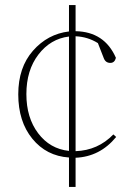

<svg xmlns="http://www.w3.org/2000/svg" viewBox="-20 -687 530 757"><path d="M252 -92V-543Q179 -534 131.5 -472Q84 -410 84 -316Q84 -223 130.5 -161.5Q177 -100 252 -92ZM427 -157 438 -147Q374 -69 278 -65V50H252V-66Q163 -72 107.5 -140Q52 -208 52 -315Q52 -421 110 -487Q168 -553 252 -563V-667H278V-564Q392 -562 437 -459Q432 -439 415 -439Q396 -439 389 -458L366 -517Q326 -542 278 -544V-91Q366 -94 427 -157Z"/></svg>

Font: TypoPRO Source Serif Pro
Style: Regular
Weight: 200
Designer: Frank Grießhammer
Foundry: Adobe Systems Incorporated
Version: Version 1.017;PS (version unavailable);hotconv 1.0.79;makeot